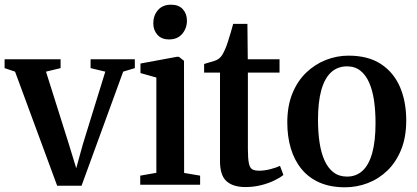

<svg xmlns="http://www.w3.org/2000/svg" viewBox="-28 -785 1774 816"><path d="M215 4.5 36 -480.5 -8.5 -495.5V-533H229.5V-495.5L167.5 -480.5L264.5 -173L296 -70L324 -171.5L419.5 -480.5L357 -495.5V-533H545V-495.5L495.5 -480.5L318.5 4.5Z M568 0V-38.5L636.5 -50.5V-455.5L569 -474.5V-515L723 -543.5H732.5L754 -526.5L754.5 -50L822.5 -38.5V0ZM690 -617.5Q658.5 -617.5 641 -637.2Q623.5 -657 623.5 -686Q623.5 -719 643.2 -742Q663 -765 699 -765H700Q731.5 -765 749 -745.8Q766.5 -726.5 766.5 -697Q766.5 -665 746.5 -641.2Q726.5 -617.5 691 -617.5Z M1015 10Q962.5 10 934.8 -14.8Q907 -39.5 907 -100.5V-476.5H839.5V-513Q849 -516.5 860.5 -519.5Q872 -522.5 882.5 -526Q893 -529.5 899 -533.5Q906 -538 911.2 -544.5Q916.5 -551 920.8 -559.2Q925 -567.5 929.5 -577.5Q934.5 -589 940.8 -608.2Q947 -627.5 953 -648Q959 -668.5 963 -683.5H1023.5L1025 -533H1160V-476.5H1025.5V-153.5Q1025.5 -111 1029.8 -91Q1034 -71 1044.5 -65.2Q1055 -59.5 1074 -59.5Q1096 -59.5 1121.8 -66.2Q1147.5 -73 1162 -80L1176.5 -41.5Q1162 -29.5 1137 -17.5Q1112 -5.5 1080.8 2.2Q1049.5 10 1015 10Z M1193 -264Q1193 -334.5 1214.5 -387.5Q1236 -440.5 1273.2 -476.2Q1310.5 -512 1357 -530.2Q1403.5 -548.5 1453.5 -548.5Q1536.5 -548.5 1590.8 -513Q1645 -477.5 1671.8 -415.5Q1698.5 -353.5 1698.5 -273Q1698.5 -202.5 1677 -149.2Q1655.5 -96 1618.5 -60.2Q1581.5 -24.5 1535 -6.8Q1488.5 11 1438.5 11Q1376.5 11 1330.5 -9Q1284.5 -29 1254 -66Q1223.5 -103 1208.2 -153.5Q1193 -204 1193 -264ZM1447 -34.5Q1486 -34.5 1513 -59.5Q1540 -84.5 1554 -135Q1568 -185.5 1568 -262Q1568 -313 1561.8 -356.8Q1555.5 -400.5 1541.2 -433.2Q1527 -466 1503.8 -484.5Q1480.5 -503 1447 -503Q1407 -503 1379.5 -478Q1352 -453 1337.8 -402.8Q1323.5 -352.5 1323.5 -275Q1323.5 -224 1330 -180Q1336.5 -136 1351.2 -103.2Q1366 -70.5 1389.5 -52.5Q1413 -34.5 1447 -34.5Z"/></svg>

Font: Merriweather 72pt SemiBold
Style: Regular
Weight: 600
Version: Version 2.100